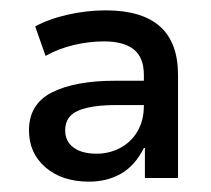

<svg xmlns="http://www.w3.org/2000/svg" viewBox="-20 -734 408 371"><path d="M152 -383Q100 -383 68 -410.5Q36 -438 36 -482Q36 -533 80.5 -555.5Q125 -578 203 -578H264V-531H204Q172 -531 149.5 -526Q127 -521 116.5 -510.5Q106 -500 106 -482Q106 -461 122 -449Q138 -437 167 -437Q191 -437 212 -448Q233 -459 245.5 -480Q258 -501 258 -530V-589Q258 -623 238.5 -638.5Q219 -654 181 -654Q152 -654 122.5 -647Q93 -640 68 -626L48 -683Q76 -698 112.5 -706Q149 -714 184 -714Q254 -714 289 -683Q324 -652 324 -589V-390H260V-448H258Q241 -414 214 -398.5Q187 -383 152 -383Z"/></svg>

Font: Nunito Sans 7pt Medium
Style: Regular
Weight: 500
Designer: Vernon Adams
Foundry: Vernon Adams
Version: Version 3.101;gftools[0.9.27]